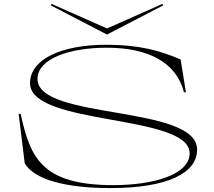

<svg xmlns="http://www.w3.org/2000/svg" viewBox="-20 -943 1089 978"><path d="M542 15C833 15 984 -61 984 -181C984 -410 175 -331 171 -539C169 -645 337 -700 523 -700C739 -700 879 -623 917 -473H927L900 -640C800 -683 693 -715 523 -715C287 -715 133 -639 133 -519C133 -301 946 -364 946 -162C946 -56 768 0 557 0C186 0 134 -146 85 -363H75L106 -111C153 -30 310 15 542 15ZM238 -916 525 -767 812 -916 807 -923 525 -798 243 -923Z"/></svg>

Font: Sprat Extended Thin
Style: Regular
Weight: 100
Width: 9
Designer: Ethan Nakache
Foundry: Collletttivo
Version: Version 2.000;Glyphs 3.2 (3217)